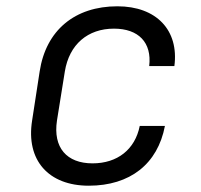

<svg xmlns="http://www.w3.org/2000/svg" viewBox="-20 -580 640 610"><path d="M262 10C393 10 481 -59 504 -180H424C409 -105 353 -61 274 -61C192 -61 148 -111 161 -197L186 -353C200 -439 259 -489 342 -489C420 -489 463 -445 454 -370H534C549 -484 477 -560 353 -560C218 -560 126 -484 106 -353L82 -197C62 -71 134 10 262 10Z"/></svg>

Font: JetBrains Mono Light
Style: Italic
Weight: 336
Italic angle: -9°
Monospace: yes
Designer: Philipp Nurullin, Konstantin Bulenkov
Foundry: JetBrains
Version: Version 2.305